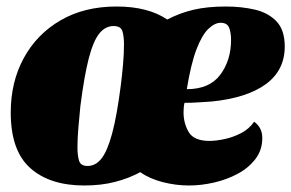

<svg xmlns="http://www.w3.org/2000/svg" viewBox="-20 -550 895 590"><path d="M239 20Q133 20 73 -33.5Q13 -87 13 -204Q13 -298 53 -371.5Q93 -445 166 -487.5Q239 -530 338 -530Q435 -530 494 -490Q532 -510 574.5 -520Q617 -530 674 -530Q722 -530 763 -520.5Q804 -511 829.5 -484.5Q855 -458 855 -407Q855 -334 797 -291.5Q739 -249 630 -238Q611 -237 591 -235.5Q571 -234 547 -234Q544 -222 544 -205Q544 -171 560 -144Q576 -117 624 -117Q643 -117 669.5 -122.5Q696 -128 721 -141Q746 -154 761 -176Q786 -158 786 -126Q786 -89 765 -61.5Q744 -34 710.5 -16Q677 2 637.5 11Q598 20 561 20Q520 20 479.5 9.5Q439 -1 411 -21Q376 -2 333.5 9Q291 20 239 20ZM554 -276Q624 -276 657 -320.5Q690 -365 690 -427Q690 -450 684 -465Q678 -480 658 -480Q640 -480 620.5 -461.5Q601 -443 584 -399Q567 -355 554 -276ZM249 -40Q274 -40 292 -63Q310 -86 324.5 -139.5Q339 -193 351 -286Q355 -317 358 -351Q361 -385 361 -413Q361 -439 356 -454.5Q351 -470 329 -470Q304 -470 285.5 -447.5Q267 -425 253 -371.5Q239 -318 227 -224Q224 -194 221 -159.5Q218 -125 218 -97Q218 -72 223 -56Q228 -40 249 -40Z"/></svg>

Font: Sansita Swashed Black
Style: Regular
Weight: 900
Designer: Pablo Cosgaya
Foundry: Omnibus-Type
Version: Version 1.003; ttfautohint (v1.8.3)